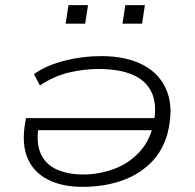

<svg xmlns="http://www.w3.org/2000/svg" viewBox="-20 -718 757 746"><path d="M300 8Q222 8 166.5 -20Q111 -48 87.5 -102.5Q64 -157 77 -236L81 -259H603L596 -212H98L131 -235Q119 -166 137.5 -123Q156 -80 199.5 -60Q243 -40 304 -40Q365 -40 424 -62Q483 -84 525 -131Q567 -178 580 -253L579 -251Q590 -318 567.5 -362.5Q545 -407 493 -428.5Q441 -450 364 -450Q307 -450 249 -436.5Q191 -423 135 -386L112 -430Q160 -464 230 -482Q300 -500 373 -500Q473 -500 539 -464Q605 -428 630 -360Q655 -292 630 -196Q610 -127 562 -81.5Q514 -36 447 -14Q380 8 300 8ZM456 -626 467 -698H543L532 -626ZM235 -626 246 -698H322L311 -626Z"/></svg>

Font: Nunito Sans 7pt Expanded ExtraLight
Style: Italic
Weight: 250
Width: 7
Italic angle: -9°
Designer: Vernon Adams
Foundry: Vernon Adams
Version: Version 3.101;gftools[0.9.27]